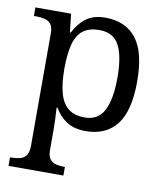

<svg xmlns="http://www.w3.org/2000/svg" viewBox="-87 -617 787 927"><g transform="rotate(10 307.0 -153.0)"><path d="M18 240V198H26Q49 198 67.5 193Q86 188 97 172.5Q108 157 108 126V-426Q108 -456 96.5 -470.5Q85 -485 66.5 -489.5Q48 -494 26 -494H13V-536H188L198 -446H202Q225 -492 261 -519Q297 -546 355 -546Q454 -546 506.5 -479.5Q559 -413 559 -269Q559 -124 506.5 -57Q454 10 355 10Q297 10 260.5 -14.5Q224 -39 202 -78H198Q200 -49 201 -16.5Q202 16 202 35V131Q202 160 213.5 174.5Q225 189 243.5 193.5Q262 198 284 198H287V240ZM339 -54Q405 -54 433.5 -109.5Q462 -165 462 -270Q462 -377 433.5 -429.5Q405 -482 338 -482Q286 -482 256.5 -459Q227 -436 214.5 -388.5Q202 -341 202 -269Q202 -200 214.5 -152Q227 -104 257 -79Q287 -54 339 -54Z"/></g></svg>

Font: Noto Rashi Hebrew
Style: Regular
Weight: 400
Version: Version 1.006